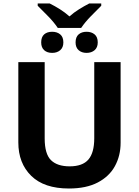

<svg xmlns="http://www.w3.org/2000/svg" viewBox="-20 -1070 796 1100"><path d="M671 -714V-252Q671 -178 638.5 -118.5Q606 -59 540 -24.5Q474 10 375 10Q233 10 159 -62.5Q85 -135 85 -254V-714H236V-277Q236 -188 272 -152.5Q308 -117 379 -117Q453 -117 486.5 -156Q520 -195 520 -278V-714ZM311 -910Q288 -944 256.5 -976Q225 -1008 196 -1037V-1050H265Q295 -1035 323.5 -1017Q352 -999 378 -976Q404 -999 433 -1017Q462 -1035 491 -1050H560V-1037Q533 -1010 500.5 -977Q468 -944 445 -910ZM279 -767Q250 -767 233 -782.5Q216 -798 216 -827Q216 -858 233 -873Q250 -888 279 -888Q307 -888 325 -873Q343 -858 343 -827Q343 -798 325 -782.5Q307 -767 279 -767ZM476 -767Q448 -767 430.5 -782.5Q413 -798 413 -827Q413 -858 430.5 -873Q448 -888 476 -888Q504 -888 522 -873Q540 -858 540 -827Q540 -798 522 -782.5Q504 -767 476 -767Z"/></svg>

Font: Noto Sans
Style: Bold
Weight: 700
Designer: Monotype Design Team
Foundry: Monotype Imaging Inc.
Version: Version 2.000;GOOG;noto-source:20170915:90ef993387c0; ttfaut